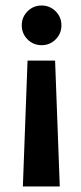

<svg xmlns="http://www.w3.org/2000/svg" viewBox="-20 -520 294 697"><path d="M180 -300 197 157H63L80 -300ZM203 -428Q203 -398 182 -377Q161 -356 131 -356Q101 -356 80 -377Q59 -398 59 -428Q59 -458 80 -479Q101 -500 131 -500Q161 -500 182 -479Q203 -458 203 -428Z"/></svg>

Font: Squada One
Style: Regular
Weight: 400
Version: Version 1.001